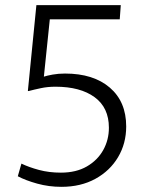

<svg xmlns="http://www.w3.org/2000/svg" viewBox="-20 -713 561 744"><path d="M218 11Q169 11 124 -1.5Q79 -14 49 -30L63 -79Q92 -65 131 -54.5Q170 -44 216 -44Q275 -44 316.5 -68Q358 -92 380 -131.5Q402 -171 402 -218Q402 -296 346.5 -336.5Q291 -377 195 -377Q165 -377 139 -371.5Q113 -366 90 -360L88 -361L121 -693H448L444 -638H173L150 -416Q162 -420 184 -424Q206 -428 232 -428Q342 -428 405.5 -373.5Q469 -319 469 -223Q469 -157 437.5 -104Q406 -51 349.5 -20Q293 11 218 11Z"/></svg>

Font: Murecho Light
Style: Regular
Weight: 300
Designer: Neil Summerour
Foundry: Positype
Version: Version 1.010; ttfautohint (v1.8.3)